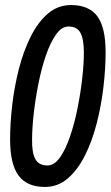

<svg xmlns="http://www.w3.org/2000/svg" viewBox="-20 -730 438 760"><path d="M158 10Q87 10 53.5 -35Q20 -80 20 -178Q20 -242 28.5 -315Q37 -388 55 -458Q73 -528 101.5 -585Q130 -642 169.5 -676Q209 -710 261 -710Q332 -710 365 -666Q398 -622 398 -523Q398 -459 389.5 -386Q381 -313 363 -242.5Q345 -172 316.5 -115Q288 -58 248.5 -24Q209 10 158 10ZM168 -75Q195 -75 217.5 -107Q240 -139 257.5 -190.5Q275 -242 287 -302Q299 -362 305.5 -420Q312 -478 312 -522Q312 -575 298.5 -600Q285 -625 251 -625Q224 -625 201.5 -593Q179 -561 161.5 -510Q144 -459 132 -398.5Q120 -338 113.5 -280Q107 -222 107 -178Q106 -125 120 -100Q134 -75 168 -75Z"/></svg>

Font: Georama Condensed Medium
Style: Italic
Weight: 500
Width: 3
Italic angle: -9°
Designer: Jean-Baptiste Levee
Foundry: Production Type
Version: Version 1.000